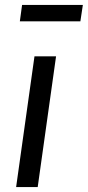

<svg xmlns="http://www.w3.org/2000/svg" viewBox="-20 -754 354 774"><path d="M132 0H45L119 -527H206ZM60 -668 69 -734H314L304 -668Z"/></svg>

Font: Fira Sans Condensed
Style: Italic
Weight: 400
Width: 3
Italic angle: -8°
Designer: bBox Type GmbH & Carrois Corporate GbR & Edenspiekermann AG
Foundry: bBox Type GmbH & Carrois Corporate GbR & Edenspiekermann AG
Version: Version 4.301